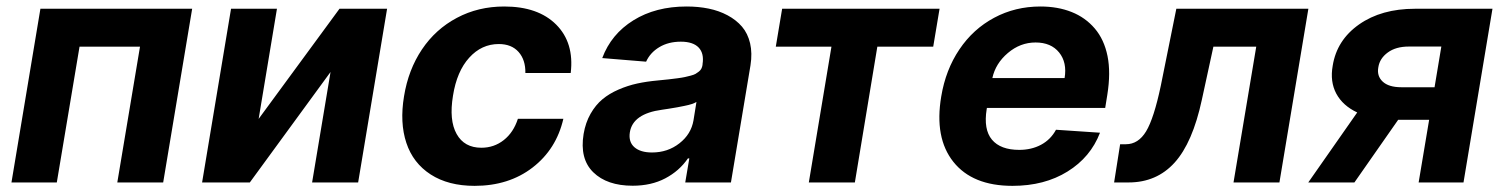

<svg xmlns="http://www.w3.org/2000/svg" viewBox="-20 -573 4719 603"><path d="M16 0 106.9 -545.5H583.5L492.5 0H348.4L419.7 -426.5H229.8L158.4 0Z M792.3 -199.6 1046.2 -545.5H1195.7L1104.8 0H960.2L1018.1 -346.9L764.6 0H614.7L705.6 -545.5H849.8Z M1470.5 10.7Q1388.1 10.7 1332.7 -25Q1277.3 -60.7 1256.2 -124.3Q1235.1 -187.9 1248.9 -270.6Q1262.4 -354 1305.2 -417.8Q1348 -481.5 1415 -517Q1481.9 -552.6 1563.6 -552.6Q1670.1 -552.6 1726.9 -495.6Q1783.7 -438.6 1772.4 -343.8H1630Q1630.7 -384.9 1608.7 -409.8Q1586.6 -434.7 1546.5 -434.7Q1492.5 -434.7 1453.7 -391.9Q1414.8 -349.1 1402.7 -272.7Q1389.9 -195.3 1414.1 -152.2Q1438.2 -109 1491.8 -109Q1531.6 -109 1562.1 -133Q1592.7 -157 1606.5 -199.9H1749.3Q1727.3 -104.4 1652.7 -46.9Q1578.1 10.7 1470.5 10.7Z M1967 10.3Q1886.4 10.3 1843.2 -32Q1800.1 -74.2 1812.9 -152.3Q1818.9 -187.9 1834.7 -215.6Q1850.5 -243.3 1872 -261.2Q1893.5 -279.1 1922.6 -291.7Q1951.7 -304.3 1981.2 -310.7Q2010.7 -317.1 2045.8 -320.3Q2067.5 -322.4 2079.4 -323.7Q2091.3 -324.9 2107.1 -327.1Q2122.9 -329.2 2130.9 -331Q2138.8 -332.7 2149.1 -335.4Q2159.4 -338.1 2164.6 -341.1Q2169.7 -344.1 2175.1 -348.4Q2180.4 -352.6 2182.9 -357.8Q2185.4 -362.9 2186.4 -369.3V-371.4Q2191.8 -405.2 2174.2 -423.7Q2156.6 -442.1 2118.3 -442.1Q2079.2 -442.1 2050.6 -424.9Q2022 -407.7 2009.2 -379.3L1871.4 -390.6Q1899.5 -465.9 1969.3 -509.2Q2039.1 -552.6 2136.4 -552.6Q2173.3 -552.6 2205.6 -546Q2237.9 -539.4 2265.1 -524.9Q2292.3 -510.3 2310.4 -489.2Q2328.5 -468 2335.8 -437Q2343 -405.9 2337 -367.9L2275.6 0H2132.1L2144.9 -75.6H2140.6Q2113.3 -35.9 2069.2 -12.8Q2025.2 10.3 1967 10.3ZM2027.7 -94.1Q2077.1 -94.1 2113.8 -122.9Q2150.6 -151.6 2158 -195L2167.3 -252.8Q2161.6 -249.3 2152.7 -246.3Q2143.8 -243.3 2129.3 -240.4Q2114.7 -237.6 2106.9 -236Q2099.1 -234.4 2080.1 -231.5Q2061.1 -228.7 2058.9 -228.3Q1967.3 -215.9 1958.1 -157.3Q1953.5 -127.1 1972.5 -110.6Q1991.5 -94.1 2027.7 -94.1Z M2416.5 -426.5 2436.4 -545.5H2930.8L2910.9 -426.5H2735.4L2664.8 0H2520.2L2591.3 -426.5Z M3159.8 10.7Q3034.1 10.7 2974.1 -64.8Q2914.1 -140.3 2936.1 -270.2Q2949.9 -353.7 2993.1 -417.8Q3036.2 -481.9 3102.3 -517.2Q3168.3 -552.6 3247.5 -552.6Q3302.2 -552.6 3345.5 -535.3Q3388.8 -518.1 3418.3 -483.5Q3447.8 -448.9 3458.3 -397Q3468.8 -345.2 3457.7 -275.6L3451 -234H3079.5L3078.8 -230.1Q3068.5 -166.5 3095.3 -134.4Q3122.2 -102.3 3181.1 -102.3Q3219.5 -102.3 3249.6 -118.4Q3279.8 -134.6 3296.5 -165.5L3434.7 -156.2Q3405.2 -79.2 3332.7 -34.3Q3260.3 10.7 3159.8 10.7ZM3096.6 -327.8H3323.5Q3331.7 -376.8 3306.3 -408.2Q3280.9 -439.6 3232.2 -439.6Q3184.3 -439.6 3145.4 -406.6Q3106.5 -373.6 3096.6 -327.8Z M3479 0 3497.9 -120H3516Q3555 -120 3579.5 -160.5Q3604 -201 3625.7 -304L3674.4 -545.5H4089.1L3998.2 0H3854L3925.4 -426.5H3790.8L3754.6 -259.9Q3725.5 -124.6 3669 -62.3Q3612.6 0 3524.5 0Z M4435.4 0 4468.4 -196.7H4371.1L4233.7 0H4088.8L4242.5 -219.8Q4197.1 -241.1 4176.8 -278.9Q4156.6 -316.8 4165.5 -366.5Q4178.3 -447.1 4248.4 -496.3Q4318.5 -545.5 4424 -545.5H4667.3L4576.3 0ZM4485.4 -299 4506.7 -426.8H4404.5Q4364 -426.8 4338.6 -408.2Q4313.2 -389.6 4308.9 -362.2Q4303.6 -334.5 4322.4 -316.8Q4341.3 -299 4381.4 -299Z"/></svg>

Font: Karasuma Gothic
Style: Bold Italic
Weight: 700
Italic angle: 9.39998°
Designer: Rasmus Andersson / Ryoko Nishizuka
Foundry: Genbu
Version: Version 1.00